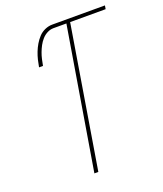

<svg xmlns="http://www.w3.org/2000/svg" viewBox="-136 -825 777 915"><g transform="rotate(-20 252.5 -367.5)"><path d="M184 0 303 -717H237Q221 -717 205.5 -709Q190 -701 178.5 -688Q167 -675 159 -660Q151 -645 145 -629Q139 -613 135.5 -597Q132 -581 129 -565H109Q112 -583 116.5 -601.5Q121 -620 128 -638Q135 -656 145 -673Q155 -690 168.5 -704.5Q182 -719 200.5 -727Q219 -735 237 -735H505L502 -717H322L204 0Z"/></g></svg>

Font: Iosevka SS04 Thin
Style: Italic
Weight: 100
Italic angle: -9°
Monospace: yes
Designer: Belleve Invis
Foundry: Belleve Invis
Version: Version 19.0.0; ttfautohint (v1.8.4)